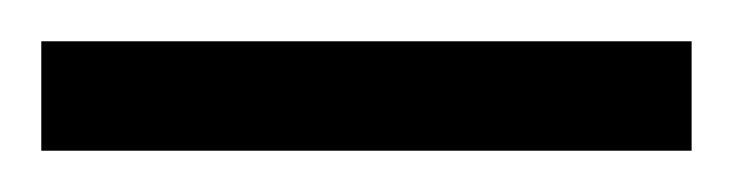

<svg xmlns="http://www.w3.org/2000/svg" viewBox="-20 -4 355 93"><path d="M0 69H315V16H0Z"/></svg>

Font: Uncut Sans Light
Style: Regular
Weight: 300
Designer: Kasper Nordkvist
Foundry: UNCUT.wtf
Version: Version 1.304;Glyphs 3.2 (3246)